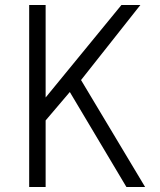

<svg xmlns="http://www.w3.org/2000/svg" viewBox="-20 -750 640 770"><path d="M543 -730 305 -429 562 0H487L260 -381L163 -267V0H97V-730H163V-359L467 -730Z"/></svg>

Font: Tiny ExtraLight
Style: Regular
Weight: 200
Monospace: yes
Designer: Philipp Nurullin, Konstantin Bulenkov
Foundry: JetBrains
Version: Version 2.251; ttfautohint (v1.8.4.7-5d5b)